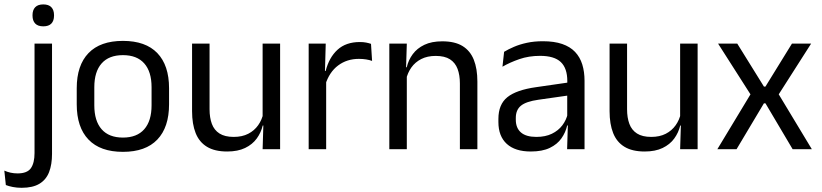

<svg xmlns="http://www.w3.org/2000/svg" viewBox="-78 -690 3800 888"><path d="M81.7 -66.7V-488.2H162.6V-66.7ZM122.2 -568.2Q97.2 -568.2 84.8 -581.2Q72.4 -594.3 72.4 -617.7V-620.2Q72.4 -643.5 84.8 -656.6Q97.2 -669.6 122.2 -669.6Q147.2 -669.6 159.5 -656.6Q171.9 -643.5 171.9 -620.2V-617.7Q171.9 -593.9 159.5 -581Q147.2 -568.2 122.2 -568.2ZM21.9 178.6Q0.6 178.6 -18.5 174.9Q-37.7 171.1 -51 165.8L-58 99.1Q-44 105.4 -28.7 108.7Q-13.5 112 3.1 112Q48 112 64.9 87.8Q81.7 63.5 81.7 18V-136.4H162.6V22.1Q162.6 70.8 149 106Q135.4 141.1 104.5 159.8Q73.6 178.6 21.9 178.6Z M490.6 12.3Q385.7 12.3 331.3 -44.5Q276.9 -101.2 276.9 -207.7V-281.9Q276.9 -388 331.4 -444.5Q385.8 -500.9 490.6 -500.9Q595.4 -500.9 649.6 -444.5Q703.9 -388 703.9 -281.9V-207.7Q703.9 -101.2 649.6 -44.5Q595.4 12.3 490.6 12.3ZM490.6 -53.7Q555.3 -53.7 589.1 -92.2Q623 -130.7 623 -203V-286.6Q623 -358.5 589.2 -396.7Q555.4 -435 490.6 -435Q425.8 -435 392 -396.7Q358.2 -358.5 358.2 -286.6V-203Q358.2 -130.7 392 -92.2Q425.8 -53.7 490.6 -53.7Z M891.2 -488.2V-184.5Q891.2 -145.8 901.9 -117Q912.6 -88.3 937.1 -72.6Q961.7 -56.8 1003 -56.8Q1042 -56.8 1070.1 -71.3Q1098.2 -85.7 1115.9 -110.7Q1133.6 -135.6 1140.1 -166.8L1154.6 -109.3H1137Q1129.3 -76.7 1109.3 -49.2Q1089.3 -21.8 1055.6 -5.6Q1021.9 10.7 972.6 10.7Q914.9 10.7 879.1 -11.2Q843.3 -33 826.8 -74.7Q810.3 -116.3 810.3 -175.7V-488.2ZM1217.5 -488.2V0H1136.6L1140.2 -117.2L1136.6 -121.9V-488.2Z M1426.7 -298.3 1408.2 -360.9 1428.2 -361.9Q1443.9 -424 1482.9 -459.8Q1521.9 -495.6 1586.4 -495.6Q1602.7 -495.6 1615.4 -493.1Q1628.1 -490.6 1637.9 -487.2L1642.9 -408.3Q1630.7 -412.7 1615.3 -415.2Q1599.9 -417.7 1581.7 -417.7Q1526.5 -417.7 1485.7 -387.1Q1445 -356.6 1426.7 -298.3ZM1349.6 0V-488.2H1428.5L1424.5 -344L1430.5 -338V0Z M2049 0V-303.7Q2049 -343 2038.2 -371.5Q2027.5 -399.9 2003.2 -415.7Q1978.8 -431.4 1937.1 -431.4Q1898.6 -431.4 1870.3 -417Q1842 -402.5 1824.5 -377.8Q1807 -353 1800 -321.5L1785.5 -378.9H1803.2Q1810.8 -412.1 1830.8 -439.3Q1850.8 -466.5 1884.6 -482.7Q1918.4 -498.9 1967.5 -498.9Q2025.7 -498.9 2061.2 -477.1Q2096.8 -455.2 2113.3 -413.8Q2129.9 -372.3 2129.9 -312.6V0ZM1722.6 0V-488.2H1803.5L1799.9 -371.1L1803.5 -366.3V0Z M2544.9 0 2548.5 -118.6 2545.4 -131.1V-286.5L2545.8 -314.9Q2545.8 -374.3 2515.7 -403Q2485.5 -431.7 2419.9 -431.7Q2367.7 -431.7 2323.9 -416.5Q2280.1 -401.3 2245.9 -381.5L2253.5 -450.4Q2272.6 -462 2298.9 -473.3Q2325.2 -484.7 2358.8 -492Q2392.4 -499.3 2432.8 -499.3Q2485.3 -499.3 2522.1 -486.6Q2558.9 -473.9 2581.7 -449.9Q2604.5 -425.8 2615 -392Q2625.5 -358.1 2625.5 -316.2V0ZM2376.9 10.7Q2304.4 10.7 2265.8 -24.6Q2227.1 -60 2227.1 -125.7V-140Q2227.1 -207.4 2268.8 -240.7Q2310.5 -274.1 2401.7 -286.9L2556 -309.2L2560.4 -249.8L2411.5 -228.6Q2355.7 -220.7 2331.7 -201.4Q2307.6 -182 2307.6 -144.5V-136.6Q2307.6 -97.9 2331.4 -77.4Q2355.2 -56.8 2402.6 -56.8Q2444.4 -56.8 2474.4 -71.4Q2504.4 -86 2522.9 -110.5Q2541.5 -135.1 2548 -165.2L2560.7 -109.8H2545.2Q2538.1 -77.8 2518.8 -50.3Q2499.6 -22.8 2465 -6.1Q2430.4 10.7 2376.9 10.7Z M2822.2 -488.2V-184.5Q2822.2 -145.8 2832.9 -117Q2843.6 -88.3 2868.1 -72.6Q2892.7 -56.8 2934 -56.8Q2973 -56.8 3001.1 -71.3Q3029.2 -85.7 3046.9 -110.7Q3064.6 -135.6 3071.1 -166.8L3085.6 -109.3H3068Q3060.3 -76.7 3040.3 -49.2Q3020.3 -21.8 2986.6 -5.6Q2952.9 10.7 2903.6 10.7Q2845.9 10.7 2810.1 -11.2Q2774.3 -33 2757.8 -74.7Q2741.3 -116.3 2741.3 -175.7V-488.2ZM3148.5 -488.2V0H3067.6L3071.2 -117.2L3067.6 -121.9V-488.2Z M3239.8 0 3400.1 -265.5V-242.4L3243.2 -488.2H3331.9L3455.2 -289.6H3462.2L3584.7 -488.2H3673.4L3516.5 -242.5V-265.6L3676.7 0H3587.9L3462.2 -212.2H3455.2L3328.6 0Z"/></svg>

Font: Anek Latin Medium
Style: Regular
Weight: 500
Designer: Yesha Goshar
Foundry: Ek Type
Version: Version 1.003